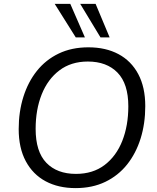

<svg xmlns="http://www.w3.org/2000/svg" viewBox="-20 -957 807 986"><path d="M368 9Q280 9 214.5 -26Q149 -61 112.5 -129Q76 -197 76 -294Q76 -383 100 -459.5Q124 -536 169.5 -593Q215 -650 281.5 -682Q348 -714 434 -714Q523 -714 588.5 -679Q654 -644 690 -576.5Q726 -509 726 -412Q726 -322 702 -245.5Q678 -169 632.5 -112Q587 -55 520.5 -23Q454 9 368 9ZM370 -64Q457 -64 517 -109.5Q577 -155 608 -233.5Q639 -312 639 -411Q639 -527 583.5 -584Q528 -641 431 -641Q345 -641 285 -595.5Q225 -550 194 -472Q163 -394 163 -295Q163 -178 218 -121Q273 -64 370 -64ZM496 -765 392 -937H471L543 -765ZM369 -765 261 -937H341L416 -765Z"/></svg>

Font: Nunito Sans 12pt
Style: Italic
Weight: 400
Italic angle: -9°
Designer: Vernon Adams
Foundry: Vernon Adams
Version: Version 3.101;gftools[0.9.27]